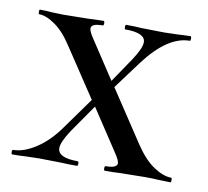

<svg xmlns="http://www.w3.org/2000/svg" viewBox="-53 -444 546 503"><g transform="rotate(10 219.5 -193.0)"><path d="M297.9 -349.1Q297.9 -374 244.1 -374Q242.2 -374 242.2 -380.1Q242.2 -386.2 244.1 -386.2Q271 -386.2 285.2 -384.8L345.2 -383.8L381.8 -384.8Q393.1 -385.7 416 -386.2Q418 -386.2 418 -380.1Q418 -374 416 -374Q356.9 -374 296.9 -293.9L242.2 -220.2L333 -83Q357.9 -45.9 383.5 -29.1Q409.2 -12.2 430.2 -12.2Q432.1 -12.2 432.1 -6.1Q432.1 0 430.2 0L396 -1Q383.8 -2 362.8 -2L295.9 -1Q281.7 0 255.9 0Q252.9 0 252.9 -6.1Q252.9 -12.2 255.9 -12.2Q285.6 -12.2 286.1 -24.9Q286.1 -32.7 273.9 -50.8L201.2 -161.1L148.9 -85.9Q127.9 -53.7 127.9 -38.1Q127.9 -12.2 181.2 -12.2Q184.1 -12.2 184.1 -6.1Q184.1 0 181.2 0Q154.3 0 141.1 -1L81.1 -2L43 -1Q33.2 0 9.8 0Q6.8 0 6.8 -6.1Q6.8 -12.2 9.8 -12.2Q37.6 -12.2 69.8 -33.2Q102.1 -54.2 128.9 -91.8L189.9 -176.8L106 -303.2Q83 -339.4 58.6 -356.7Q34.2 -374 15.1 -374Q13.2 -374 13.2 -380.1Q13.2 -386.2 15.1 -386.2Q36.1 -386.2 45.9 -384.8L77.1 -383.8L144 -384.8Q158.2 -385.7 184.1 -386.2Q187 -386.2 187 -380.1Q187 -374 184.1 -374Q153.8 -374 153.8 -360.8Q153.8 -353 166 -335L231.9 -234.9L275.9 -299.8Q297.9 -333 297.9 -349.1Z"/></g></svg>

Font: Cormorant-Medium
Style: Regular
Weight: 500
Designer: Christian Thalmann (Catharsis Fonts)
Version: Version 3.000